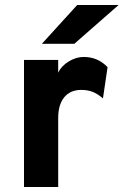

<svg xmlns="http://www.w3.org/2000/svg" viewBox="-20 -752 497 772"><path d="M76.5 0V-511H214V-460Q226.5 -486.5 256.2 -504.8Q286 -523 316.5 -523Q373.5 -523 412.5 -482L394 -356.5Q372 -375 352 -382.8Q332 -390.5 307 -390.5Q262.5 -390.5 238.2 -360.8Q214 -331 214 -277V0ZM148.5 -576 290.5 -732H457L279 -576Z"/></svg>

Font: Overpass ExtraBold
Style: Regular
Weight: 800
Designer: Delve Withrington, Dave Bailey, Thomas Jockin
Foundry: Delve Fonts LLC
Version: Version 4.000; ttfautohint (v1.8.3)